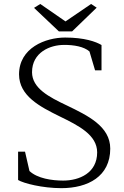

<svg xmlns="http://www.w3.org/2000/svg" viewBox="-20 -958 640 989"><path d="M283.2 -796.4H351.6L478 -918.5L449.2 -937.5L317.4 -847.7L187.5 -937.5L155.3 -917.5ZM73.2 -30.8C101.1 -13.7 198.7 11.2 295.9 11.2C433.1 11.2 547.9 -49.3 547.9 -192.4C547.9 -307.6 431.6 -362.8 324.7 -414.6C231.9 -458.5 145.5 -503.4 145 -585.9C145 -689 238.8 -726.6 309.1 -726.6C360.8 -727.1 412.6 -717.8 440.9 -692.9L469.7 -595.7H502.9V-726.1C474.1 -743.2 415.5 -764.6 315.4 -764.6C214.8 -764.6 78.1 -711.9 78.1 -574.7C78.6 -463.9 185.1 -408.7 288.6 -357.9C385.7 -310.5 480 -263.2 480.5 -173.3C480.5 -66.4 388.2 -27.8 305.2 -27.8C247.6 -27.8 172.9 -38.6 131.8 -77.1L108.9 -176.8H73.2Z"/></svg>

Font: Merriweather
Style: Light
Weight: 250
Designer: Eben Sorkin ( eben@eyebytes.com )
Foundry: Sorkin Type Co.
Version: Version 1.003